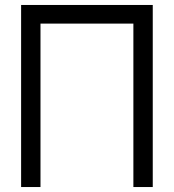

<svg xmlns="http://www.w3.org/2000/svg" viewBox="-20 -753 700 773"><path d="M65 0V-733H595V0H517V-658H143V0Z"/></svg>

Font: Kreadon
Style: Regular
Weight: 400
Designer: kohakuno
Foundry: StudioGnu
Version: Version 1.000;Glyphs 3.1.2 (3151)